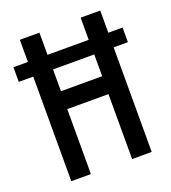

<svg xmlns="http://www.w3.org/2000/svg" viewBox="-134 -812 813 911"><g transform="rotate(-20 272.5 -357.0)"><path d="M70 0V-528H-3V-602H70V-714H169V-602H377V-714H476V-602H548V-528H476V0H377V-328H169V0ZM170 -418H378V-528H170Z"/></g></svg>

Font: Noto Sans Tamil ExtraCondensed Medium
Style: Regular
Weight: 500
Width: 2
Designer: Jelle Bosma - Monotype Design Team
Foundry: Monotype Imaging Inc.
Version: Version 2.004; ttfautohint (v1.8.4.7-5d5b)